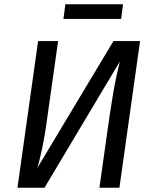

<svg xmlns="http://www.w3.org/2000/svg" viewBox="-20 -882 717 902"><path d="M513 -689H638L541 0H447L495 -339Q503 -393 511 -440Q519 -487 527.5 -526Q536 -565 543 -593L189 0H62L159 -689H253L205 -350Q197 -288 189 -242.5Q181 -197 173 -162Q165 -127 156 -94ZM558 -862 549 -793H278L287 -862Z"/></svg>

Font: Fira Sans Variable
Style: Italic
Weight: 397
Italic angle: -8°
Designer: Carrois Corporate & Edenspiekermann AG
Foundry: Carrois Corporate GbR & Edenspiekermann AG
Version: Version 4.202